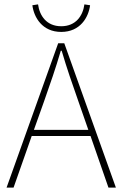

<svg xmlns="http://www.w3.org/2000/svg" viewBox="-20 -858 560 878"><path d="M260 -712C347 -712 385 -779 392 -834L366 -838C359 -786 327 -738 260 -738C193 -738 161 -786 154 -838L128 -834C135 -779 173 -712 260 -712ZM476 0H510L274 -660H246L10 0H42L125 -236H394L476 0ZM135 -264 182 -396C210 -476 234 -544 258 -626H262C286 -544 310 -476 338 -396L384 -264H135Z"/></svg>

Font: Assistant ExtraLight
Style: Regular
Weight: 275
Designer: Hebrew By Ben Nathan, Latin by Paul Hunt
Version: Version 2.001;PS 002.001;hotconv 1.0.88;makeotf.lib2.5.64775